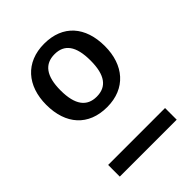

<svg xmlns="http://www.w3.org/2000/svg" viewBox="-199 -793 897 897"><g transform="rotate(-45 250.0 -344.5)"><path d="M62 0H438V-77H62ZM251 -620C315 -620 349 -577 349 -480C349 -384 315 -340 250 -340C186 -340 151 -384 151 -480C151 -576 186 -620 251 -620ZM251 -689C128 -689 56 -605 56 -480C56 -351 127 -271 250 -271C373 -271 444 -356 444 -480C444 -609 374 -689 251 -689Z"/></g></svg>

Font: Fira Math
Style: Regular
Weight: 400
Designer: Xiangdong Zeng
Foundry: Xiangdong Zeng
Version: Version 0.3.4